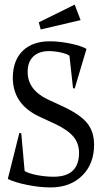

<svg xmlns="http://www.w3.org/2000/svg" viewBox="-20 -801 446 841"><path d="M14.2 -17.1 64.9 -219.2 73.2 -216.8 87.9 -51.8Q106 -41 142.8 -33.9Q179.7 -26.9 214.8 -26.9Q326.2 -26.9 326.2 -131.8Q326.2 -172.4 302 -201.9Q277.8 -231.4 222.2 -257.8L150.9 -291Q34.7 -345.7 36.1 -463.9Q37.6 -538.1 80.3 -579.1Q123 -620.1 198.2 -620.1Q239.7 -620.1 287.4 -610.4Q335 -600.6 358.9 -586.9L307.1 -413.1L299.8 -415L284.2 -557.1Q272.5 -565.4 245.8 -571.3Q219.2 -577.1 194.8 -577.1Q149.9 -577.1 125.5 -553.2Q101.1 -529.3 101.1 -485.8Q101.1 -407.2 189.9 -365.2L251 -336.9Q329.1 -301.3 360.6 -263.2Q392.1 -225.1 392.1 -167Q392.1 -83 339.8 -31.5Q287.6 20 201.2 20Q155.3 20 100.8 9.3Q46.4 -1.5 14.2 -17.1ZM149.9 -703.1 307.1 -780.8 333 -712.9 158.2 -671.9Z"/></svg>

Font: Halibut Cnd
Style: Regular
Weight: 400
Width: 3
Designer: Matteo Maggi
Foundry: Collletttivo
Version: Version 3.080 | FøM Fix